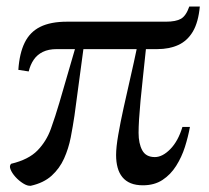

<svg xmlns="http://www.w3.org/2000/svg" viewBox="-20 -574 656 602"><path d="M76.5 8.5Q66 9.5 52.5 1Q39 -7.5 28.2 -19.5Q17.5 -31.5 13 -43Q8.5 -54.5 15 -60.5Q69.5 -73.5 97.5 -102.2Q125.5 -131 139.5 -170Q153.5 -209 166 -251.5L215 -420H158Q132 -420 114.2 -411.2Q96.5 -402.5 85.8 -386.8Q75 -371 70 -350L37.5 -355Q41 -407 57.5 -440.5Q74 -474 106.5 -490Q139 -506 190 -506H500Q531.5 -506 547.5 -515.2Q563.5 -524.5 573.5 -553.5H606.5Q602 -504.5 584.8 -475.2Q567.5 -446 539.2 -433Q511 -420 473 -420H437.5Q432.5 -371 428 -330.2Q423.5 -289.5 420.5 -257Q417.5 -224.5 416 -199.8Q414.5 -175 414.5 -157.5Q414.5 -124 426 -102.8Q437.5 -81.5 465.5 -81.5Q489.5 -81.5 514 -106.5Q538.5 -131.5 552 -176H575.5Q570 -145.5 559.8 -113.2Q549.5 -81 532.2 -53.8Q515 -26.5 489.5 -9.8Q464 7 428 7Q406 7 390 0.5Q374 -6 363.8 -18.5Q353.5 -31 348.8 -48.5Q344 -66 344 -88Q344 -112.5 350.8 -151.5Q357.5 -190.5 367.8 -237Q378 -283.5 389 -331.2Q400 -379 408.5 -420H241.5L213.5 -211.5Q208.5 -178 201.8 -143.2Q195 -108.5 181 -77.2Q167 -46 142 -23.2Q117 -0.5 76.5 8.5Z"/></svg>

Font: Merriweather 144pt Medium
Style: Regular
Weight: 500
Version: Version 2.100